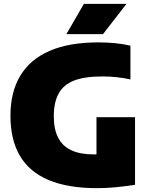

<svg xmlns="http://www.w3.org/2000/svg" viewBox="-20 -971 780 1001"><path d="M486.5 10Q335 10 234.5 -32Q134 -74 84.2 -157.8Q34.5 -241.5 34.5 -368Q34.5 -491 85.8 -576.2Q137 -661.5 238.8 -705.8Q340.5 -750 492.5 -750Q536.5 -750 578.8 -746Q621 -742 660 -733V-557Q625 -564.5 588.5 -568.5Q552 -572.5 513 -572.5Q421.5 -572.5 366.2 -551Q311 -529.5 285.8 -483.5Q260.5 -437.5 260.5 -364.5Q260.5 -297 283.2 -253Q306 -209 352.2 -187.5Q398.5 -166 468.5 -166Q495.5 -166 524.5 -168.2Q553.5 -170.5 577 -173.5L483 -94.5V-360H684V-7.5Q635.5 0 585.2 5Q535 10 486.5 10ZM326 -793 417.5 -951H639.5L517 -793Z"/></svg>

Font: Encode Sans SC Condensed Thin Black
Style: Regular
Weight: 900
Version: Version 3.002